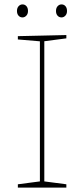

<svg xmlns="http://www.w3.org/2000/svg" viewBox="-20 -851 381 871"><path d="M281 -677 174 -663 181 -671V-21L174 -29L281 -15V0H61V-15L168 -29L161 -21V-671L168 -663L61 -672V-687L281 -692ZM259 -772Q248 -772 241 -780Q234 -788 234 -801Q234 -815 241.5 -823Q249 -831 259 -831Q270 -831 277 -823Q284 -815 284 -801Q284 -788 276.5 -780Q269 -772 259 -772ZM82 -772Q71 -772 64 -780Q57 -788 57 -801Q57 -815 64.5 -823Q72 -831 82 -831Q93 -831 100 -823Q107 -815 107 -801Q107 -788 99.5 -780Q92 -772 82 -772Z"/></svg>

Font: Bitter Thin
Style: Regular
Weight: 100
Designer: Sol Matas, and Bitter project Authors
Foundry: Sol Matas
Version: Version 2.002